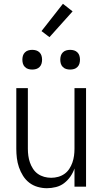

<svg xmlns="http://www.w3.org/2000/svg" viewBox="-20 -985 540 1013"><path d="M227 8Q203 8 178.5 1Q154 -6 134.5 -21Q115 -36 101.5 -57.5Q88 -79 80 -102.5Q72 -126 69 -150.5Q66 -175 66 -200V-520H127V-200Q127 -181 129.5 -163Q132 -145 138 -127.5Q144 -110 154.5 -94Q165 -78 180 -67.5Q195 -57 213 -52Q231 -47 250 -47Q269 -47 287 -52Q305 -57 320 -67.5Q335 -78 345.5 -94Q356 -110 362 -127.5Q368 -145 370.5 -163Q373 -181 373 -200V-520H434V0H373V-96Q365 -73 351 -53Q337 -33 318 -18.5Q299 -4 275 2Q251 8 227 8ZM350 -618Q339 -618 329 -621Q319 -624 311.5 -631.5Q304 -639 301 -649Q298 -659 298 -670Q298 -681 301 -691Q304 -701 311.5 -708.5Q319 -716 329 -719Q339 -722 350 -722Q361 -722 371 -719Q381 -716 388.5 -708.5Q396 -701 399 -691Q402 -681 402 -670Q402 -659 399 -649Q396 -639 388.5 -631.5Q381 -624 371 -621Q361 -618 350 -618ZM150 -618Q139 -618 129 -621Q119 -624 111.5 -631.5Q104 -639 101 -649Q98 -659 98 -670Q98 -681 101 -691Q104 -701 111.5 -708.5Q119 -716 129 -719Q139 -722 150 -722Q161 -722 171 -719Q181 -716 188.5 -708.5Q196 -701 199 -691Q202 -681 202 -670Q202 -659 199 -649Q196 -639 188.5 -631.5Q181 -624 171 -621Q161 -618 150 -618ZM241 -789 199 -821 312 -965 363 -925Z"/></svg>

Font: Iosevka SS18 Light
Style: Regular
Weight: 300
Monospace: yes
Designer: Belleve Invis
Foundry: Belleve Invis
Version: Version 25.1.1; ttfautohint (v1.8.4)